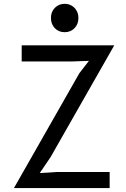

<svg xmlns="http://www.w3.org/2000/svg" viewBox="-20 -958 640 978"><path d="M538.5 0H51L384.5 -585.5L433 -648L347 -645H90.5V-727H562L237.5 -157.5L182.5 -76.5L271 -82H538.5ZM239.5 -866.5Q239.5 -898 259.5 -918.2Q279.5 -938.5 309.5 -938.5Q329 -938.5 345 -929.2Q361 -920 370.2 -903.5Q379.5 -887 379.5 -866.5Q379.5 -835 359.5 -814.5Q339.5 -794 309.5 -794Q279 -794 259.2 -814.5Q239.5 -835 239.5 -866.5Z"/></svg>

Font: SplineSansMono30
Style: Regular
Weight: 400
Designer: Eben Sorkin, Mirko Velimirovic
Foundry: Sorkin Type
Version: Version 1.000